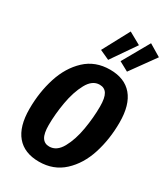

<svg xmlns="http://www.w3.org/2000/svg" viewBox="-239 -1088 1055 1210"><g transform="rotate(30 289.0 -483.0)"><path d="M568 -451Q568 -329 534 -222.5Q500 -116 428 -49.5Q356 17 250 17Q144 17 88.5 -48.5Q33 -114 33 -242Q33 -363 67 -469.5Q101 -576 172.5 -643Q244 -710 351 -710Q457 -710 512.5 -644.5Q568 -579 568 -451ZM189 -214Q189 -153 206.5 -125.5Q224 -98 259 -98Q313 -98 347 -159.5Q381 -221 396 -308.5Q411 -396 411 -477Q411 -539 394 -567Q377 -595 341 -595Q288 -595 254 -532.5Q220 -470 204.5 -381.5Q189 -293 189 -214ZM342 -983 430 -934 308 -757 238 -789ZM490 -983 577 -931 448 -752 380 -789Z"/></g></svg>

Font: Fira Sans Extra Condensed
Style: Bold Italic
Weight: 700
Width: 3
Italic angle: -8°
Designer: Carrois Corporate & Edenspiekermann AG
Foundry: Carrois Corporate GbR & Edenspiekermann AG
Version: Version 4.203